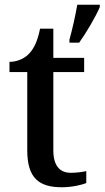

<svg xmlns="http://www.w3.org/2000/svg" viewBox="-20 -780 441 810"><path d="M273 -600H314C344 -642 383 -708 401 -750V-760H306C298 -713 285 -656 273 -613ZM241 10C283 10 326 0 344 -8V-58C323 -54 303 -51 279 -51C232 -51 205 -81 205 -146V-476H335V-536H205V-659H149C139 -610 125 -577 103 -554C82 -531 49 -519 20 -519V-476H95V-146C95 -30 143 10 241 10Z"/></svg>

Font: Noto Serif Thai Medium
Style: Regular
Weight: 500
Designer: Monotype Design Team
Foundry: Monotype Imaging Inc.
Version: Version 1.901;PS 001.901;hotconv 1.0.88;makeotf.lib2.5.64775